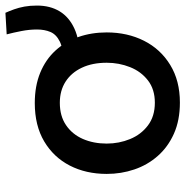

<svg xmlns="http://www.w3.org/2000/svg" viewBox="-8 -646 667 690"><g transform="rotate(-90 325.0 -301.5)"><path d="M301 12Q237 12 189 -9.5Q141 -31 108.8 -67.8Q76.5 -104.5 60.5 -151.8Q44.5 -199 44.5 -251Q44.5 -325.5 74.5 -383.8Q104.5 -442 161.5 -475.8Q218.5 -509.5 299 -509.5Q360.5 -509.5 408 -490Q455.5 -470.5 487.8 -435.2Q520 -400 536.5 -353Q553 -306 553 -251Q553 -176.5 523 -117Q493 -57.5 436.2 -22.8Q379.5 12 301 12ZM300.5 -78Q348.5 -78 380.5 -102.8Q412.5 -127.5 428.2 -167Q444 -206.5 444 -251Q444 -302.5 426.2 -340.2Q408.5 -378 376.2 -398.8Q344 -419.5 300 -419.5Q252.5 -419.5 219.8 -397.2Q187 -375 170.2 -336.8Q153.5 -298.5 153.5 -251Q153.5 -206.5 169.8 -167Q186 -127.5 218.8 -102.8Q251.5 -78 300.5 -78ZM462 -348 445 -407Q494.5 -407 520 -419.5Q545.5 -432 554.5 -453Q563.5 -474 563.5 -501.5Q563.5 -529 558 -557.2Q552.5 -585.5 546 -610.5L623.5 -615Q630 -600.5 636 -583.8Q642 -567 645.8 -546.8Q649.5 -526.5 649.5 -501.5Q649.5 -454.5 628.8 -420.2Q608 -386 566.5 -367Q525 -348 462 -348Z"/></g></svg>

Font: Commissioner Thin Medium
Style: Regular
Weight: 500
Version: Version 1.000